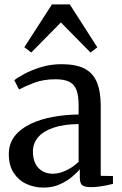

<svg xmlns="http://www.w3.org/2000/svg" viewBox="-20 -842 552 872"><path d="M177.5 10Q136 10 100.2 -6.5Q64.5 -23 42.2 -56.8Q20 -90.5 20 -141.5Q20 -190.5 47.5 -224.8Q75 -259 120.8 -280.2Q166.5 -301.5 222.8 -311.5Q279 -321.5 337 -322V-364Q337 -405.5 328 -431.5Q319 -457.5 296.2 -469.8Q273.5 -482 231.5 -482Q177 -482 134.5 -465.8Q92 -449.5 66.5 -435.5L45 -477.5Q57.5 -488.5 89.5 -505.8Q121.5 -523 165.5 -536.8Q209.5 -550.5 259.5 -550.5Q325 -550.5 363.8 -530.5Q402.5 -510.5 420 -468.5Q437.5 -426.5 437.5 -361V-43.5L493 -42.5V-7Q482 -4 465 -0.5Q448 3 429.2 5.5Q410.5 8 393 8Q366.5 8 354.5 -0.2Q342.5 -8.5 342.5 -36V-73.5Q331.5 -59.5 308.2 -39.8Q285 -20 252 -5Q219 10 177.5 10ZM220 -53Q249 -53 280.8 -68.2Q312.5 -83.5 337 -107V-278.5Q270 -278 223.5 -262.2Q177 -246.5 153.2 -218.8Q129.5 -191 129.5 -154Q129.5 -120 141.5 -97.5Q153.5 -75 174 -64Q194.5 -53 220 -53ZM122 -603.5 90.5 -627.5 216 -822H297L422 -627L391 -603.5L256.5 -740Z"/></svg>

Font: Merriweather 60pt
Style: Regular
Weight: 400
Version: Version 2.100